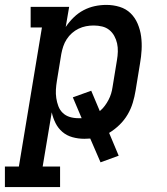

<svg xmlns="http://www.w3.org/2000/svg" viewBox="-62 -558 682 783"><path d="M-42 205V121H15L109 -446H63V-530H220L206 -448Q220 -469 238.5 -487Q257 -505 279 -516.5Q301 -528 324.5 -533Q348 -538 372 -538Q400 -538 426 -530Q452 -522 470.5 -504Q489 -486 499.5 -461Q510 -436 513.5 -409.5Q517 -383 515.5 -355Q514 -327 509 -299L491 -189Q487 -164 479.5 -139Q472 -114 458.5 -91Q445 -68 425.5 -49Q406 -30 383 -16L422 77L348 104L306 7Q300 7 294 7.5Q288 8 282 8Q257 8 233.5 1.5Q210 -5 192.5 -20Q175 -35 164.5 -56Q154 -77 149 -100L112 121H183V205ZM257 -76Q260 -76 264 -76Q268 -76 271 -76L235 -161L310 -188L345 -105Q356 -114 365 -126Q374 -138 380.5 -150.5Q387 -163 391 -176Q395 -189 397 -203L415 -313Q418 -330 418.5 -347.5Q419 -365 415.5 -381Q412 -397 404 -411.5Q396 -426 383.5 -436Q371 -446 354.5 -450Q338 -454 320 -454Q304 -454 288.5 -451Q273 -448 258.5 -441Q244 -434 231.5 -423Q219 -412 210 -398Q201 -384 196 -369Q191 -354 188 -338L170 -228Q167 -210 166 -192.5Q165 -175 167.5 -158Q170 -141 176 -125Q182 -109 194 -97.5Q206 -86 222.5 -81Q239 -76 257 -76Z"/></svg>

Font: Iosevka Curly Slab MdEx
Style: Italic
Weight: 500
Width: 7
Italic angle: -9°
Monospace: yes
Designer: Belleve Invis
Foundry: Belleve Invis
Version: Version 11.0.0; ttfautohint (v1.8.3)